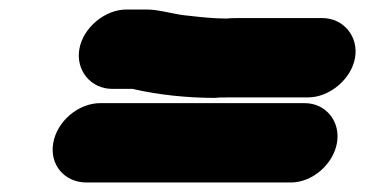

<svg xmlns="http://www.w3.org/2000/svg" viewBox="-20 -541 768 404"><path d="M162 -157H592C637 -157 681 -195 689 -240C697 -285 666 -324 621 -324H191C145 -324 100 -286 92 -240C84 -194 116 -157 162 -157ZM216 -354H256C259 -354 261 -354 263 -353C312 -342 371 -335 433 -335C440 -336 449 -336 458 -336H628C673 -336 719 -374 727 -419C735 -464 703 -503 658 -503H488C477 -503 466 -503 457 -502C429 -502 402 -505 376 -508C348 -510 316 -521 289 -521H246C201 -521 155 -483 147 -438C139 -393 171 -354 216 -354Z"/></svg>

Font: Blanket
Style: BlkObl
Weight: 900
Foundry: Cannot Into Space Fonts
Version: Version 0.9